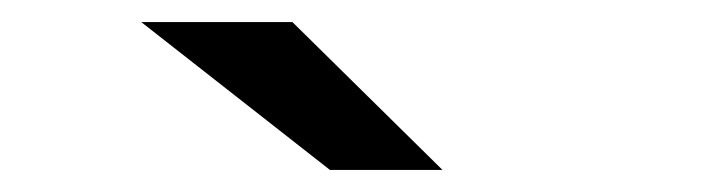

<svg xmlns="http://www.w3.org/2000/svg" viewBox="-20 -761 640 174"><path d="M381 -607 245 -741H108L279 -607Z"/></svg>

Font: Montserrat-Alt1 SemBd
Style: Regular
Weight: 600
Designer: Differentunic
Foundry: Differentunic
Version: Version 7.222